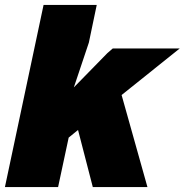

<svg xmlns="http://www.w3.org/2000/svg" viewBox="-40 -760 750 780"><path d="M137 -740H353L321 -587L260 -405L396 -544L418 -563H690L454 -374L559 0H337L277 -232L239 -201L196 0H-20Z"/></svg>

Font: Azeret Mono Black
Style: Italic
Weight: 900
Italic angle: -12°
Designer: Martin Vácha
Foundry: Displaay
Version: Version 1.000; Glyphs 3.0.3, build 3074